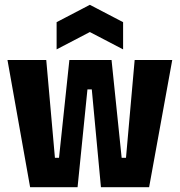

<svg xmlns="http://www.w3.org/2000/svg" viewBox="-20 -777 746 797"><path d="M105 0 11 -528H172L208 -122H225L268 -528H443L485 -122H503L539 -528H695L599 0H399L361 -406H343L302 0ZM215 -572V-685L353 -757L491 -685V-572L353 -644Z"/></svg>

Font: Bricolage Grotesque Condensed ExtraBold
Style: Regular
Weight: 800
Width: 3
Designer: Mathieu Triay
Foundry: Atelier Triay
Version: Version 1.000;gftools[0.9.30]